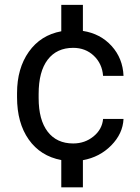

<svg xmlns="http://www.w3.org/2000/svg" viewBox="-20 -664 587 803"><path d="M286.1 -64Q335 -64 371.1 -93.5Q407.2 -123 411.1 -166.5H496.6Q493.7 -105 445.3 -55.9Q397 -6.8 326.7 5.9V119.6H236.3V5.4Q148.9 -11.2 100.1 -80.6Q51.3 -149.9 51.3 -257.3V-274.4Q51.3 -377.9 100.6 -447.5Q149.9 -517.1 236.3 -533.2V-643.6H326.7V-534.7Q399.9 -523.4 446.8 -471.7Q493.7 -419.9 496.6 -346.7H411.1Q407.2 -397.9 372.3 -430.9Q337.4 -463.9 286.1 -463.9Q217.3 -463.9 179.4 -414.3Q141.6 -364.7 141.6 -271V-253.9Q141.6 -162.6 179.4 -113.3Q217.3 -64 286.1 -64Z"/></svg>

Font: Roboto
Style: Regular
Weight: 400
Designer: Google
Version: Version 2.134; 2016; ttfautohint (v1.6)